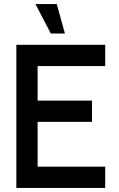

<svg xmlns="http://www.w3.org/2000/svg" viewBox="-20 -919 584 939"><path d="M60 0V-700H494.5V-596H164V-427H430V-323H164V-104H494.5V0ZM153.5 -899H257.5L297.5 -755H228.5Z"/></svg>

Font: Urbanist SemiBold
Style: Regular
Weight: 600
Designer: Corey Hu
Foundry: Corey Hu
Version: Version 1.321; ttfautohint (v1.8.4.7-5d5b)